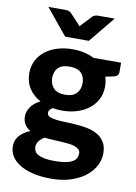

<svg xmlns="http://www.w3.org/2000/svg" viewBox="-98 -788 727 1030"><g transform="rotate(10 266.0 -273.5)"><path d="M249 -277Q291.5 -277 311.8 -298.5Q332 -320 332 -354Q332 -389.5 311.8 -409.8Q291.5 -430 249 -430Q206.5 -430 186.5 -409.8Q166.5 -389.5 166.5 -354Q166.5 -320.5 186.8 -298.8Q207 -277 249 -277ZM379.5 21Q379.5 7.5 371 -1Q362.5 -9.5 348.2 -14.5Q334 -19.5 314.5 -21.8Q295 -24 273 -25.2Q251 -26.5 227.5 -27.5Q204 -28.5 181.5 -31Q164 -20.5 152.8 -6.2Q141.5 8 141.5 26Q141.5 38.5 147.2 49Q153 59.5 166.5 67Q180 74.5 202 78.8Q224 83 257 83Q291 83 314.5 78.5Q338 74 352.5 65.8Q367 57.5 373.2 46Q379.5 34.5 379.5 21ZM516.5 -498.5V-448Q516.5 -436 509.8 -429Q503 -422 487.5 -418.5L445.5 -410Q454 -385.5 454 -357.5Q454 -319 438.2 -288.2Q422.5 -257.5 395 -235.8Q367.5 -214 330 -202.2Q292.5 -190.5 249 -190.5Q221.5 -190.5 197.5 -195Q176.5 -182 176.5 -166.5Q176.5 -152 190.8 -145.5Q205 -139 228.2 -136.2Q251.5 -133.5 281.2 -132.8Q311 -132 341.8 -129.5Q372.5 -127 402.2 -120.8Q432 -114.5 455.2 -100.2Q478.5 -86 492.8 -62.5Q507 -39 507 -2Q507 32.5 490 65Q473 97.5 440.8 123Q408.5 148.5 361.5 164Q314.5 179.5 254.5 179.5Q195 179.5 151.2 168.2Q107.5 157 78.8 138.2Q50 119.5 36 95Q22 70.5 22 44Q22 9.5 43 -14.5Q64 -38.5 101 -53Q81.5 -64 69.8 -81.8Q58 -99.5 58 -128Q58 -151 74.8 -176.5Q91.5 -202 126.5 -219Q87 -240 64 -275.2Q41 -310.5 41 -357.5Q41 -396 56.8 -427Q72.5 -458 100.5 -479.8Q128.5 -501.5 166.5 -513Q204.5 -524.5 249 -524.5Q315 -524.5 365.5 -498.5ZM441.5 -725.5 325.5 -584H196.5L80.5 -725.5H176Q184.5 -725.5 191.8 -722.8Q199 -720 203 -716.5L251 -665.5Q257 -659.5 263 -652Q266 -656 268.8 -659.2Q271.5 -662.5 274.5 -665.5L322.5 -716.5Q326.5 -719.5 334 -722.5Q341.5 -725.5 349.5 -725.5Z"/></g></svg>

Font: Lato 2
Style: Regular
Weight: 800
Designer: Lukasz Dziedzic with Adam Twardoch and Botio Nikoltchev
Foundry: tyPoland Lukasz Dziedzic
Version: Version 2.015; 2015-08-06; http://www.latofonts.com/